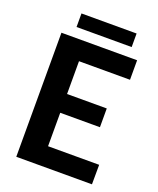

<svg xmlns="http://www.w3.org/2000/svg" viewBox="-143 -857 774 943"><g transform="rotate(20 244.0 -385.5)"><path d="M57.6 0ZM453.1 -648.4V-546.4H186.5V-375H394V-276.9H186.5V-102.1H453.6L453.1 0H57.6V-648.4ZM117.7 -771H405.8V-700.2H117.7Z"/></g></svg>

Font: Carlito
Style: Bold
Weight: 700
Designer: Lukasz Dziedzic
Foundry: tyPoland Lukasz Dziedzic
Version: Version 1.104